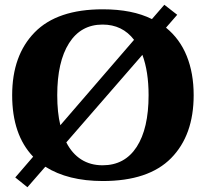

<svg xmlns="http://www.w3.org/2000/svg" viewBox="-20 -749 863 805"><path d="M792 -350Q792 -182 697.5 -86Q603 10 411 10Q265 10 170 -50L95 36L44 -5L119 -92Q31 -184 31 -350Q31 -517 125.5 -613.5Q220 -710 411 -710Q535 -710 617 -669L669 -729L723 -687L676 -633Q734 -586 763 -514Q792 -442 792 -350ZM233 -224 542 -582Q493 -646 410 -646Q319 -646 269.5 -568Q220 -490 220 -350Q220 -277 233 -224ZM603 -350Q603 -449 577 -519L258 -152Q282 -105 320.5 -80.5Q359 -56 410 -56Q503 -56 553 -133Q603 -210 603 -350Z"/></svg>

Font: Taviraj
Style: Bold
Weight: 700
Designer: Katatrad Team
Foundry: CadsonDemak
Version: Version 1.001